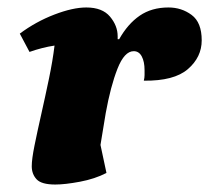

<svg xmlns="http://www.w3.org/2000/svg" viewBox="-20 -482 560 514"><path d="M128 12Q91 12 78 -2Q65 -16 65 -37Q65 -56 72.5 -93Q80 -130 90.5 -176.5Q101 -223 111 -271Q121 -319 126 -360Q93 -355 59 -343L33 -392Q76 -424 125.5 -443Q175 -462 211 -462Q254 -462 274.5 -437.5Q295 -413 295 -385V-377H299Q322 -418 354 -440Q386 -462 431 -462Q466 -462 493 -442Q520 -422 520 -374Q520 -329 483 -297Q446 -265 365 -266Q367 -274 367 -281Q367 -288 367 -294Q367 -317 359.5 -331Q352 -345 338 -345Q313 -345 294.5 -298Q276 -251 263 -179L249 -94L265 -19Q234 -3 194 4.5Q154 12 128 12Z"/></svg>

Font: Petrona Black
Style: Italic
Weight: 900
Italic angle: -9°
Designer: Ringo R. Seeber
Foundry: Ringo R. Seeber
Version: Version 2.001; ttfautohint (v1.8.3)